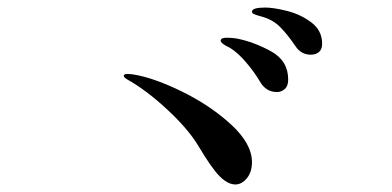

<svg xmlns="http://www.w3.org/2000/svg" viewBox="-20 -655 1040 509"><path d="M763 -533Q742 -564 722.5 -583.5Q703 -603 674 -611Q659 -615 653.5 -617.5Q648 -620 648 -624Q648 -635 683 -635Q705 -635 741 -626Q777 -617 805.5 -595.5Q834 -574 834 -539Q834 -524 825.5 -517Q817 -510 804 -510Q778 -510 763 -533ZM669 -439Q655 -463 633 -489Q611 -515 590 -528Q584 -531 578.5 -534Q573 -537 569 -540.5Q565 -544 565 -547Q565 -555 581 -555Q593 -555 607 -553Q653 -544 698.5 -519Q744 -494 744 -444Q744 -427 735 -419Q726 -411 714 -411Q685 -411 669 -439ZM506 -268Q479 -313 423.5 -364.5Q368 -416 318 -444Q308 -450 308 -454Q308 -459 319 -459L331 -458Q385 -450 461 -413Q537 -376 592.5 -325Q648 -274 648 -225Q648 -199 634.5 -182.5Q621 -166 604 -166Q584 -166 562.5 -187.5Q541 -209 506 -268Z"/></svg>

Font: Shippori Mincho B1
Style: Bold
Weight: 700
Designer: FONTDASU
Foundry: FONTDASU / Google Inc. / but / Adobe
Version: Version 3.110; ttfautohint (v1.8.3)